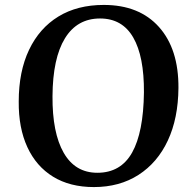

<svg xmlns="http://www.w3.org/2000/svg" viewBox="-20 -745 782 779"><path d="M56 -333Q56 -455 98 -543Q140 -631 217 -678Q294 -725 401 -725Q545 -725 625 -635.5Q705 -546 704 -388Q703 -265 661 -175Q619 -85 542 -35.5Q465 14 361 14Q264 14 195.5 -28Q127 -70 91 -148Q55 -226 56 -333ZM193 -355Q192 -206 238.5 -125Q285 -44 375 -44Q470 -44 516 -126Q562 -208 564 -370Q565 -516 520.5 -593Q476 -670 386 -670Q293 -670 243.5 -589.5Q194 -509 193 -355Z"/></svg>

Font: Literata 36pt SemiBold
Style: Italic
Weight: 600
Italic angle: -2°
Designer: Latin by Veronika Burian and Jose Scaglione. Greek by Irene Vlachou. Cyrillic by Vera Evstafieva
Foundry: TypeTogether
Version: Version 3.002